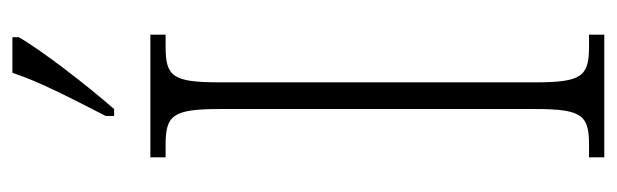

<svg xmlns="http://www.w3.org/2000/svg" viewBox="-354 -616 971 302"><g transform="rotate(-90 131.0 -465.5)"><path d="M99 -784V-771H110C150 -817 203 -886 223 -921V-931H167C152 -886 128 -841 99 -784ZM34 0H227V-24H208C161 -24 152 -36 152 -109V-605C152 -679 161 -690 208 -690H227V-714H34V-690H54C100 -690 110 -679 110 -605V-108C110 -35 100 -24 54 -24H34Z"/></g></svg>

Font: Noto Serif Sinhala ExtraCondensed ExtraLight
Style: Regular
Weight: 200
Width: 2
Designer: Jelle Bosma - Monotype Design Team
Foundry: Monotype Imaging Inc.
Version: Version 2.007